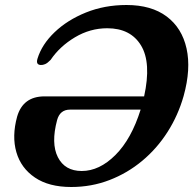

<svg xmlns="http://www.w3.org/2000/svg" viewBox="-20 -734 773 768"><path d="M48.5 -267.5Q72 -348.5 158 -348.5H556.5Q586 -483 544.2 -552Q502.5 -621 409 -621Q340.5 -621 279.8 -584.8Q219 -548.5 182.5 -494.5Q170 -481.5 160.5 -477.5Q151 -473.5 143 -474Q122.5 -475 130 -499.5Q147.5 -556.5 198.5 -605.2Q249.5 -654 323.8 -684Q398 -714 486 -714Q585.5 -714 646.8 -668Q708 -622 726.2 -540Q744.5 -458 714.5 -350Q692.5 -272.5 650.2 -206.2Q608 -140 549 -90.8Q490 -41.5 418 -13.8Q346 14 265 14Q175.5 14 119.8 -23.8Q64 -61.5 45.5 -125.2Q27 -189 48.5 -267.5ZM307 -50Q377.5 -50 441.5 -113.8Q505.5 -177.5 542.5 -295.5H260Q220 -295.5 208.5 -254Q183.5 -160.5 211.5 -105.2Q239.5 -50 307 -50Z"/></svg>

Font: Fraunces 9pt S050 SemiBold
Style: Italic
Weight: 600
Italic angle: -16°
Version: Version 1.000; ttfautohint (v1.8.3)